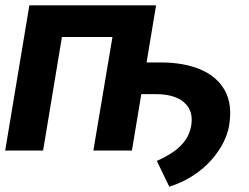

<svg xmlns="http://www.w3.org/2000/svg" viewBox="-21 -566 935 722"><path d="M411.1 -211.9 431.2 -331.1H585Q669.9 -331.1 732.4 -304.9Q794.9 -278.8 824.5 -225.8Q854 -172.9 840.3 -92.3Q835.4 -63 819.1 -30.3Q802.7 2.4 775.1 34.2Q747.6 65.9 707.8 92.5Q668 119.1 615.7 136.2L568.8 39.1Q604 23.4 630.6 5.1Q657.2 -13.2 674.6 -36.9Q691.9 -60.5 697.8 -92.3Q704.6 -132.8 689 -159.4Q673.3 -186 641.1 -199.2Q608.9 -212.4 564.9 -211.9ZM-1.5 0 89.4 -545.9H565.9L475.1 0H330.1L401.9 -426.8H211.9L141.1 0Z"/></svg>

Font: Inter Tight
Style: Bold Italic
Weight: 700
Italic angle: -9.39999°
Designer: Rasmus Andersson
Foundry: rsms
Version: Version 3.004